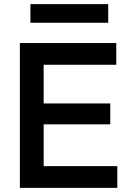

<svg xmlns="http://www.w3.org/2000/svg" viewBox="-20 -908 630 928"><path d="M76 0H547V-105H191V-307H513V-408H191V-595H542V-700H76ZM127 -798H503V-888H127Z"/></svg>

Font: MV Cash Medium
Style: Regular
Weight: 500
Designer: Rodrigo Fuenzalida
Foundry: fragTYPE
Version: Version 1.100;Glyphs 3.1.2 (3151)